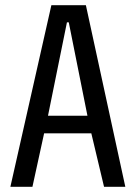

<svg xmlns="http://www.w3.org/2000/svg" viewBox="-20 -720 523 740"><path d="M178 -700H311L463 0H381L332 -206H150L105 0H20ZM317 -274 245 -634H238L165 -274Z"/></svg>

Font: Homenaje
Style: Regular
Weight: 400
Version: Version 1.002